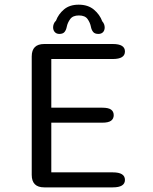

<svg xmlns="http://www.w3.org/2000/svg" viewBox="-20 -809 659 829"><path d="M519.5 -586.8Q519.5 -554.2 467.2 -554.2H201.5V-344H421.8Q448.2 -344 459.6 -335.7Q471 -327.3 471 -311.8Q471 -296.3 459.6 -287.8Q448.2 -279.3 421.8 -279.3H201.5V-64.8H467.2Q519.5 -64.8 519.5 -32.2Q519.5 0 467.2 0H171Q117 0 117 -54V-565.2Q117 -619 171 -619H467.2Q519.5 -619 519.5 -586.8ZM404.7 -662.5Q389 -662.5 382 -671.3Q375 -680.2 372.5 -693.5Q369.3 -710.8 358.2 -726.6Q347.2 -742.3 320.7 -742.3Q294.5 -742.3 283.1 -726.6Q271.7 -710.8 268.3 -693.5Q265.7 -679.7 258.8 -671.1Q251.8 -662.5 236.2 -662.5Q224.2 -662.5 216.8 -670.3Q209.3 -678.2 209.3 -691.3Q209.3 -698 212.1 -705.6Q214.8 -713.2 221.8 -719.8Q232.2 -748 256.4 -768.4Q280.7 -788.8 319.7 -788.8Q359.8 -788.8 385.3 -767.6Q410.8 -746.3 421.5 -717Q427.2 -710.7 429.6 -703.8Q432 -696.8 432 -690.7Q432 -677.7 424.8 -670.1Q417.5 -662.5 404.7 -662.5Z"/></svg>

Font: Sono ExtraLight
Style: Regular
Weight: 200
Designer: Tyler Finck
Foundry: Tyler Finck
Version: Version 2.112